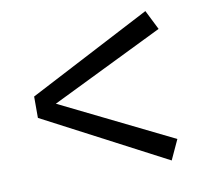

<svg xmlns="http://www.w3.org/2000/svg" viewBox="-62 -549 647 619"><g transform="rotate(-10 262.0 -239.5)"><path d="M51 -275 452 -484 484 -420 116 -240 482 -60 452 5 51 -205Z"/></g></svg>

Font: Stick
Style: Regular
Weight: 400
Designer: Fontworks Inc.
Foundry: Fontworks Inc.
Version: Version 1.100